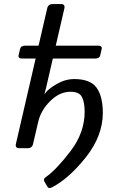

<svg xmlns="http://www.w3.org/2000/svg" viewBox="-20 -741 604 960"><path d="M91.3 -448.2Q69.3 -448.2 73.2 -465.3L80.1 -495.6Q84 -512.7 106 -512.7H172.9L215.8 -698.7Q220.7 -720.7 243.2 -720.7H285.2Q306.6 -720.7 301.8 -698.7L258.8 -512.7H470.2Q492.2 -512.7 488.3 -495.6L481.4 -465.3Q477.5 -448.2 455.6 -448.2H244.1L210.4 -301.8Q207 -287.6 202.6 -272.5H204.6Q218.8 -294.9 262.5 -320.3Q306.2 -345.7 351.1 -345.7Q432.1 -345.7 463.1 -302.2Q494.1 -258.8 494.1 -176.8Q494.1 -61.5 409.2 45.4Q324.2 152.3 239.7 195.8Q223.6 204.1 216.8 192.4L201.2 165Q194.8 154.3 210.9 143.1Q261.2 107.9 332.3 15.1Q403.3 -77.6 403.3 -182.6Q403.3 -228.5 390.1 -255.4Q377 -282.2 332.5 -282.2Q277.8 -282.2 231 -235.6Q184.1 -189 170.9 -131.3L145.5 -22Q140.6 0 118.7 0H76.7Q54.7 0 59.6 -22L158.2 -448.2Z"/></svg>

Font: Istok
Style: Italic
Weight: 500
Italic angle: -13°
Designer: Andrey V. Panov
Foundry: Andrey V. Panov
Version: Version 1.0.3